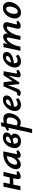

<svg xmlns="http://www.w3.org/2000/svg" viewBox="1951 -2478 815 4758"><g transform="rotate(-90 2359.0 -98.5)"><path d="M367 7Q343 7 325.5 -3.5Q308 -14 302 -40Q296 -66 306 -110L377 -421H481L410 -124Q406 -106 408.5 -95Q411 -84 425 -84Q433 -84 442.5 -88Q452 -92 467 -103L501 -59Q467 -26 433 -9.5Q399 7 367 7ZM23 0 112 -421H216L126 0ZM108 -178 126 -264H396L377 -178Z M658 9Q591 9 564.5 -38.5Q538 -86 551 -154Q562 -208 594.5 -257Q627 -306 677.5 -344Q728 -382 792 -404Q856 -426 930 -426Q950 -426 963 -424.5Q976 -423 987 -421L924 -124Q916 -82 939 -82Q948 -82 960 -87.5Q972 -93 986 -103L1019 -58Q982 -24 952.5 -8.5Q923 7 893 7Q869 7 851.5 -3Q834 -13 827.5 -34.5Q821 -56 829 -92L862 -243L916 -277Q901 -211 873.5 -158Q846 -105 811 -67.5Q776 -30 736.5 -10.5Q697 9 658 9ZM701 -81Q725 -81 749.5 -97Q774 -113 795.5 -140.5Q817 -168 833.5 -203.5Q850 -239 858 -278L878 -377L933 -334Q924 -336 915 -336.5Q906 -337 897 -337Q845 -337 804 -323.5Q763 -310 733.5 -286Q704 -262 685.5 -228.5Q667 -195 660 -154Q653 -111 666 -96Q679 -81 701 -81Z M1236 13Q1146 13 1100 -42Q1054 -97 1073 -191Q1088 -263 1125 -317.5Q1162 -372 1216.5 -403Q1271 -434 1337 -434Q1383 -434 1411.5 -418.5Q1440 -403 1450 -377Q1460 -351 1451 -318Q1441 -280 1413.5 -254Q1386 -228 1347.5 -211.5Q1309 -195 1264.5 -184.5Q1220 -174 1176 -167L1171 -225Q1244 -235 1294 -258.5Q1344 -282 1352 -312Q1355 -322 1352.5 -332.5Q1350 -343 1339 -351Q1328 -359 1305 -359Q1271 -359 1247.5 -341Q1224 -323 1208.5 -287.5Q1193 -252 1183 -199Q1176 -162 1179 -130.5Q1182 -99 1201 -80Q1220 -61 1260 -61Q1278 -61 1291.5 -65.5Q1305 -70 1314 -80.5Q1323 -91 1327 -107Q1332 -128 1325.5 -148Q1319 -168 1301.5 -182Q1284 -196 1256 -199L1332 -246Q1346 -242 1364.5 -234Q1383 -226 1399 -211.5Q1415 -197 1423 -175Q1431 -153 1424 -121Q1416 -85 1391.5 -54.5Q1367 -24 1328 -5.5Q1289 13 1236 13Z M1441 289 1610 -473 1705 -486 1685 -347 1541 289ZM1696 7Q1662 7 1636 -4.5Q1610 -16 1593 -33.5Q1576 -51 1568 -69L1608 -117Q1628 -94 1650 -83Q1672 -72 1693 -72Q1722 -72 1747.5 -88.5Q1773 -105 1793 -137Q1813 -169 1822 -213Q1836 -274 1816 -308Q1796 -342 1740 -342Q1720 -342 1693 -337.5Q1666 -333 1636 -324.5Q1606 -316 1576 -305Q1546 -294 1521 -281L1496 -330Q1543 -360 1597.5 -381Q1652 -402 1703.5 -413Q1755 -424 1792 -424Q1854 -424 1887 -397.5Q1920 -371 1929.5 -329Q1939 -287 1930 -241Q1917 -171 1883 -114.5Q1849 -58 1801 -25.5Q1753 7 1696 7Z M2139 13Q2084 13 2046.5 -12.5Q2009 -38 1995 -84Q1981 -130 1994 -191Q2008 -256 2048 -311Q2088 -366 2145 -400Q2202 -434 2268 -434Q2312 -434 2336.5 -418.5Q2361 -403 2369 -376.5Q2377 -350 2370 -318Q2358 -264 2313.5 -231.5Q2269 -199 2207 -182.5Q2145 -166 2080 -159L2085 -223Q2135 -231 2175 -244Q2215 -257 2240.5 -274.5Q2266 -292 2271 -312Q2274 -321 2272 -332Q2270 -343 2260.5 -351Q2251 -359 2231 -359Q2197 -359 2171 -335.5Q2145 -312 2128 -275.5Q2111 -239 2102 -199Q2093 -160 2095.5 -131Q2098 -102 2114.5 -86.5Q2131 -71 2162 -71Q2185 -71 2215 -81Q2245 -91 2273 -113L2310 -57Q2286 -36 2258 -20Q2230 -4 2200 4.5Q2170 13 2139 13Z M2879 7Q2851 7 2833 -14.5Q2815 -36 2824 -84L2877 -364L2924 -388L2697 -29H2655L2619 -357L2647 -418H2701L2733 -154H2700L2873 -418H2974L2920 -124Q2916 -105 2920 -94.5Q2924 -84 2937 -84Q2945 -84 2954.5 -88Q2964 -92 2979 -103L3013 -59Q2979 -26 2945 -9.5Q2911 7 2879 7ZM2438 7Q2413 7 2393.5 -0.5Q2374 -8 2358 -21L2383 -82Q2388 -80 2395.5 -79Q2403 -78 2407 -78Q2424 -78 2441.5 -90.5Q2459 -103 2469 -125L2600 -418H2666L2546 -89Q2534 -56 2518 -35Q2502 -14 2482 -3.5Q2462 7 2438 7Z M3216 13Q3161 13 3123.5 -12.5Q3086 -38 3072 -84Q3058 -130 3071 -191Q3085 -256 3125 -311Q3165 -366 3222 -400Q3279 -434 3345 -434Q3389 -434 3413.5 -418.5Q3438 -403 3446 -376.5Q3454 -350 3447 -318Q3435 -264 3390.5 -231.5Q3346 -199 3284 -182.5Q3222 -166 3157 -159L3162 -223Q3212 -231 3252 -244Q3292 -257 3317.5 -274.5Q3343 -292 3348 -312Q3351 -321 3349 -332Q3347 -343 3337.5 -351Q3328 -359 3308 -359Q3274 -359 3248 -335.5Q3222 -312 3205 -275.5Q3188 -239 3179 -199Q3170 -160 3172.5 -131Q3175 -102 3191.5 -86.5Q3208 -71 3239 -71Q3262 -71 3292 -81Q3322 -91 3350 -113L3387 -57Q3363 -36 3335 -20Q3307 -4 3277 4.5Q3247 13 3216 13Z M4094 7Q4070 7 4052.5 -3Q4035 -13 4028.5 -35Q4022 -57 4030 -92L4077 -287Q4082 -307 4078 -322Q4074 -337 4052 -337Q4029 -337 3998.5 -312.5Q3968 -288 3937.5 -243.5Q3907 -199 3883 -137Q3859 -75 3850 0H3778Q3800 -108 3835 -188.5Q3870 -269 3913 -322Q3956 -375 4002 -401.5Q4048 -428 4090 -428Q4122 -428 4148 -415.5Q4174 -403 4184.5 -372.5Q4195 -342 4181 -289L4137 -124Q4133 -106 4135.5 -95Q4138 -84 4152 -84Q4160 -84 4169.5 -88Q4179 -92 4194 -103L4228 -59Q4194 -26 4160 -9.5Q4126 7 4094 7ZM3480 0 3570 -421H3669L3581 0ZM3518 0Q3538 -97 3570 -175.5Q3602 -254 3643 -310.5Q3684 -367 3731 -397.5Q3778 -428 3827 -428Q3877 -428 3896.5 -390.5Q3916 -353 3901 -289L3833 0H3748L3806 -287Q3811 -307 3806.5 -322Q3802 -337 3779 -337Q3759 -337 3730.5 -312.5Q3702 -288 3672.5 -243.5Q3643 -199 3618.5 -137Q3594 -75 3583 0Z M4427 13Q4369 13 4334 -14.5Q4299 -42 4287 -88.5Q4275 -135 4286 -191Q4299 -256 4335.5 -311.5Q4372 -367 4426 -400.5Q4480 -434 4544 -434Q4599 -434 4635 -408Q4671 -382 4684.5 -336.5Q4698 -291 4685 -231Q4672 -167 4635.5 -111.5Q4599 -56 4545.5 -21.5Q4492 13 4427 13ZM4454 -68Q4486 -68 4509.5 -91Q4533 -114 4549 -150Q4565 -186 4572 -224Q4583 -278 4570.5 -315.5Q4558 -353 4518 -353Q4490 -353 4466 -333.5Q4442 -314 4425 -279.5Q4408 -245 4399 -199Q4389 -141 4402.5 -104.5Q4416 -68 4454 -68Z"/></g></svg>

Font: Ysabeau
Style: Bold Italic
Weight: 700
Italic angle: -12°
Designer: Christian Thalmann (Catharsis Fonts)
Version: Version 2.002